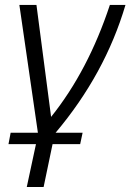

<svg xmlns="http://www.w3.org/2000/svg" viewBox="-20 -541 526 774"><path d="M485.8 -521Q403.3 -242.2 204.1 -5.9H313L303.2 40H191.9L155.8 212.9H87.9L125 40H14.2L22.9 -5.9H132.8L58.1 -521H127L186 -69.8Q335.4 -256.3 422.9 -521Z"/></svg>

Font: Rawline
Style: Italic
Weight: 400
Italic angle: -12°
Designer: Matt McInerney, Pablo Impallari, Rodrigo Fuenzalida
Foundry: Matt McInerney, Pablo Impallari, Rodrigo Fuenzalida
Version: Version 4.020;PS 004.020;hotconv 1.0.88;makeotf.lib2.5.64775